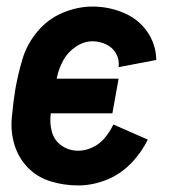

<svg xmlns="http://www.w3.org/2000/svg" viewBox="-20 -558 540 586"><path d="M219 8Q175 8 134.5 -4.5Q94 -17 65.5 -46Q37 -75 24.5 -115Q12 -155 16 -199Q20 -243 27 -287Q35 -332 48.5 -377.5Q62 -423 94 -461.5Q126 -500 171.5 -519Q217 -538 262 -538Q311 -538 356 -519.5Q401 -501 428.5 -462.5Q456 -424 457 -375L342 -353Q345 -375 334.5 -394Q324 -413 304 -422.5Q284 -432 262 -432Q236 -432 211.5 -415.5Q187 -399 173.5 -374.5Q160 -350 154 -323L153 -318H342L323 -212H135Q131 -184 138 -157Q145 -130 167.5 -114Q190 -98 219 -98Q241 -98 263 -108.5Q285 -119 300.5 -138Q316 -157 326 -178L431 -132Q411 -91 378.5 -58Q346 -25 303.5 -8.5Q261 8 219 8Z"/></svg>

Font: Iosevka SS08
Style: Bold Italic
Weight: 700
Italic angle: -10°
Monospace: yes
Designer: Belleve Invis
Foundry: Belleve Invis
Version: 2.1.0; ttfautohint (v1.8.2)